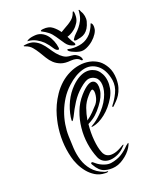

<svg xmlns="http://www.w3.org/2000/svg" viewBox="-175 -770 740 852"><g transform="rotate(-30 195.0 -344.5)"><path d="M306 -408Q314 -398 318.5 -383Q323 -368 322 -350.5Q321 -333 314 -314Q307 -295 292 -277Q263 -243 228.5 -224.5Q194 -206 166 -206Q149 -206 166 -212Q175 -215 187.5 -221.5Q200 -228 214 -237.5Q228 -247 242.5 -260Q257 -273 269 -290Q289 -318 292.5 -344.5Q296 -371 282 -385Q270 -397 254 -398.5Q238 -400 206 -381Q177 -364 154 -339Q131 -314 111 -286Q100 -272 96.5 -272Q93 -272 99 -290Q111 -325 132.5 -355Q154 -385 184 -406Q206 -421 224.5 -427Q243 -433 258.5 -432Q274 -431 286 -424.5Q298 -418 306 -408ZM360 -338Q356 -314 347.5 -297.5Q339 -281 328.5 -269.5Q318 -258 307.5 -251Q297 -244 289 -238Q285 -235 283 -237Q281 -239 286 -244Q304 -259 322.5 -284.5Q341 -310 342 -341Q342 -394 316 -422Q290 -450 251 -446.5Q212 -443 170 -416Q143 -399 122.5 -376.5Q102 -354 87 -328.5Q72 -303 62.5 -276Q53 -249 49 -222Q45 -196 41.5 -166Q38 -136 41.5 -107Q45 -78 60 -51.5Q75 -25 107 -6Q112 -3 117.5 -2Q123 -1 123 0Q123 2 118 2.5Q113 3 107 1Q82 -4 64.5 -19.5Q47 -35 36 -55Q25 -75 19 -97Q13 -119 12 -137Q6 -216 34 -293Q40 -309 49.5 -329Q59 -349 73 -369.5Q87 -390 106 -409.5Q125 -429 149 -444Q172 -458 197 -465Q222 -472 247 -471.5Q272 -471 294 -462.5Q316 -454 333 -437Q348 -421 356.5 -396Q365 -371 360 -338ZM269 -374Q281 -360 272 -330.5Q263 -301 230 -271Q212 -254 195 -243.5Q178 -233 152 -225Q141 -187 138 -150Q135 -113 140 -90Q141 -81 146.5 -72.5Q152 -64 162.5 -59.5Q173 -55 190 -56Q207 -57 232 -67Q239 -70 240.5 -68.5Q242 -67 234 -62Q216 -48 196 -42.5Q176 -37 158.5 -39Q141 -41 128.5 -51Q116 -61 112 -78Q104 -113 105 -151Q106 -189 116.5 -226Q127 -263 146.5 -295.5Q166 -328 195 -351Q249 -394 269 -374ZM259 -55Q252 -45 241.5 -35.5Q231 -26 217.5 -18.5Q204 -11 189.5 -6Q175 -1 160 -1Q134 -1 111.5 -12.5Q89 -24 77 -59Q75 -63 75 -66.5Q75 -70 77 -70Q81 -72 85 -67.5Q89 -63 93 -58Q104 -45 121.5 -35Q139 -25 155 -25Q185 -25 207 -34Q229 -43 249 -58Q254 -61 260.5 -64Q267 -67 259 -55ZM245 -347Q241 -355 216 -334Q193 -316 179.5 -292.5Q166 -269 156 -241Q175 -250 191 -261.5Q207 -273 221 -284Q236 -297 243 -318Q250 -339 245 -347ZM388 -581Q386 -570 374.5 -557.5Q363 -545 347 -535.5Q331 -526 312.5 -521.5Q294 -517 279 -523Q271 -526 262.5 -531Q254 -536 247.5 -541Q241 -546 237.5 -550.5Q234 -555 236 -558Q238 -560 242.5 -557.5Q247 -555 251 -554Q278 -546 304 -548.5Q330 -551 353 -569Q360 -575 368.5 -585Q377 -595 381 -603Q384 -608 385 -607Q390 -602 390 -594Q390 -586 388 -581ZM85 -670Q110 -669 125 -659Q140 -649 150 -634.5Q160 -620 167.5 -602.5Q175 -585 183.5 -569.5Q192 -554 204.5 -542Q217 -530 238 -526Q251 -523 258.5 -516.5Q266 -510 270 -503Q274 -496 274 -490Q274 -484 273 -484Q268 -483 266.5 -486Q265 -489 261 -493.5Q257 -498 249 -502Q241 -506 225 -508Q197 -510 180 -520Q163 -530 152.5 -544Q142 -558 135.5 -575Q129 -592 122.5 -608.5Q116 -625 107.5 -639.5Q99 -654 83 -663Q78 -665 76.5 -668Q75 -671 85 -670ZM176 -688Q176 -691 181.5 -691Q187 -691 188 -691Q216 -689 230.5 -672.5Q245 -656 253 -638Q262 -642 273 -645.5Q284 -649 295 -653.5Q306 -658 315.5 -663.5Q325 -669 331 -677Q334 -680 337.5 -686.5Q341 -693 343 -692Q344 -692 345 -688.5Q346 -685 344 -674Q341 -654 329.5 -641Q318 -628 305 -620.5Q292 -613 280.5 -610Q269 -607 265 -607Q269 -591 272 -583Q275 -575 276.5 -572Q278 -569 278.5 -568Q279 -567 279 -564Q280 -557 272 -559Q250 -568 240.5 -588.5Q231 -609 221 -632Q213 -650 203 -661.5Q193 -673 176 -686ZM102 -680Q109 -684 118.5 -685Q128 -686 139 -685Q158 -684 171.5 -674.5Q185 -665 193 -650.5Q201 -636 204.5 -618.5Q208 -601 207 -585Q207 -583 206 -580Q205 -577 203 -577Q192 -578 185 -596Q178 -614 165 -634Q154 -649 139.5 -660.5Q125 -672 105 -678H103Q100 -678 102 -680ZM292 -574Q284 -575 283 -578.5Q282 -582 287 -586Q294 -594 305 -601Q316 -608 327 -617.5Q338 -627 348 -640Q358 -653 364 -674Q366 -679 366 -682.5Q366 -686 369 -685Q371 -685 373 -673Q378 -662 378 -648Q378 -634 373 -623Q365 -606 356 -596Q347 -586 337 -581Q327 -576 315.5 -575Q304 -574 292 -574Z"/></g></svg>

Font: mr_AkronimG
Style: Regular
Weight: 400
Version: Version 1.002 April 14, 2020